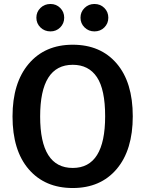

<svg xmlns="http://www.w3.org/2000/svg" viewBox="-20 -931 731 966"><path d="M234 -911Q263 -911 283 -891Q303 -871 303 -842Q303 -813 283 -793Q263 -773 234 -773Q204 -773 183.5 -793Q163 -813 163 -842Q163 -871 183.5 -891Q204 -911 234 -911ZM455 -911Q485 -911 505 -891Q525 -871 525 -842Q525 -813 505 -793Q485 -773 455 -773Q426 -773 405.5 -793Q385 -813 385 -842Q385 -871 405.5 -891Q426 -911 455 -911ZM648 -346Q648 -176 567 -80.5Q486 15 346 15Q206 15 124.5 -79.5Q43 -174 43 -345Q43 -514 124.5 -610Q206 -706 346 -706Q486 -706 567 -611.5Q648 -517 648 -346ZM346 -605Q182 -605 182 -345Q182 -86 346 -86Q509 -86 509 -346Q509 -481 467.5 -543Q426 -605 346 -605Z"/></svg>

Font: FiraGO Medium
Style: Regular
Weight: 500
Designer: bBox Type
Foundry: bBox Type GmbH
Version: Version 1.001;PS 001.001;hotconv 1.0.88;makeotf.lib2.5.64775